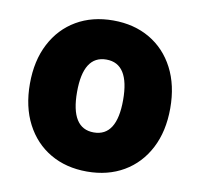

<svg xmlns="http://www.w3.org/2000/svg" viewBox="-68 -623 735 706"><g transform="rotate(10 300.0 -270.0)"><path d="M300 12Q222 12 163 -22.5Q104 -57 71 -120.5Q38 -184 38 -270Q38 -356 71 -419.5Q104 -483 163 -517.5Q222 -552 300 -552Q378 -552 437 -517.5Q496 -483 529 -419.5Q562 -356 562 -270Q562 -184 529 -120.5Q496 -57 437 -22.5Q378 12 300 12ZM300 -134Q386 -134 386 -270Q386 -406 300 -406Q214 -406 214 -270Q214 -134 300 -134Z"/></g></svg>

Font: Geist Mono Black
Style: Regular
Weight: 900
Monospace: yes
Designer: Basement.studio, Andrés Briganti, Mateo Zaragoza
Foundry: Basement.studio, Vercel, Andrés Briganti, Guido Ferreyra, Mateo Zaragoza
Version: Version 1.500; ttfautohint (v1.8.4.7-5d5b)